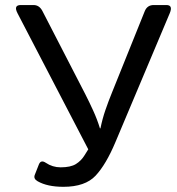

<svg xmlns="http://www.w3.org/2000/svg" viewBox="-20 -720 697 755"><path d="M48.8 -668Q32.2 -700.2 62 -700.2H111.8Q134.8 -700.2 147 -676.3L315.4 -349.6Q330.6 -319.8 346.4 -285.2Q362.3 -250.5 373 -215.3H375Q382.8 -253.4 394.8 -288.1Q406.7 -322.8 420.9 -357.4L549.3 -676.3Q559.1 -700.2 584.5 -700.2H634.3Q661.1 -700.2 647.5 -668L434.1 -161.6Q397 -73.2 356 -29.3Q314.9 14.6 229.5 14.6Q166 14.6 127.9 -7.3Q110.8 -17.1 116.7 -32.2L132.8 -73.2Q140.6 -92.8 159.7 -80.1Q186.5 -62 218.3 -62Q257.8 -62 278.6 -75Q299.3 -87.9 312.5 -109.4L327.1 -132.8Z"/></svg>

Font: Istok Web
Style: Regular
Weight: 400
Designer: Andrey V. Panov
Foundry: Andrey V. Panov
Version: Version 1.0.2g